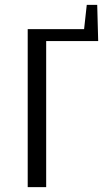

<svg xmlns="http://www.w3.org/2000/svg" viewBox="-20 -770 428 790"><path d="M94 0V-650H326L337 -750H380L384 -601H170V0Z"/></svg>

Font: Arsenal
Style: Regular
Weight: 400
Designer: Andrij Shevchenko
Foundry: Stairsfor
Version: Version 2.001;PS 002.001;hotconv 1.0.88;makeotf.lib2.5.64775